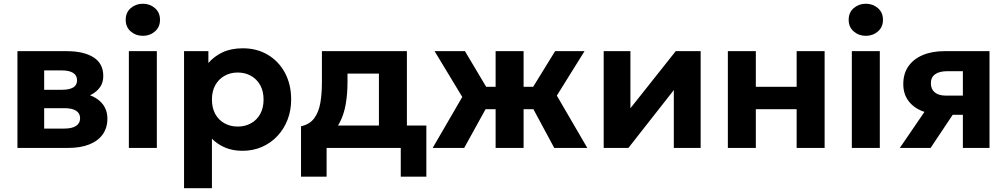

<svg xmlns="http://www.w3.org/2000/svg" viewBox="-20 -772 5255 1002"><path d="M71 0V-505H328Q417 -505 468 -472.8Q519 -440.5 519 -375Q519 -341 501.8 -316.8Q484.5 -292.5 455.2 -277.5Q426 -262.5 389 -256.5L387 -289Q458.5 -281.5 499.5 -245.8Q540.5 -210 540.5 -153Q540.5 -105.5 516.5 -71.2Q492.5 -37 446.5 -18.5Q400.5 0 335 0ZM210.5 -101H316Q355.5 -101 376.8 -114.8Q398 -128.5 398 -155Q398 -180.5 377.2 -194Q356.5 -207.5 316 -207.5H196V-303.5H303.5Q341 -303.5 361.5 -315.2Q382 -327 382 -353Q382 -379 361.2 -391.8Q340.5 -404.5 303.5 -404.5H210.5Z M652.5 0V-505H798.5V0ZM725.5 -585Q689 -585 662.5 -607.8Q636 -630.5 636 -668.5Q636 -707 662.5 -729.8Q689 -752.5 725.5 -752.5Q762 -752.5 788.5 -729.8Q815 -707 815 -668.5Q815 -630.5 788.5 -607.8Q762 -585 725.5 -585Z M940.5 210V-505H1067.5V-443Q1096.5 -477.5 1141.2 -498.8Q1186 -520 1247.5 -520Q1320.5 -520 1377.5 -486.2Q1434.5 -452.5 1467 -392Q1499.5 -331.5 1499.5 -252.5Q1499.5 -196 1480.8 -147.5Q1462 -99 1428 -62.5Q1394 -26 1347.5 -5.5Q1301 15 1245 15Q1195.5 15 1155.8 -1.5Q1116 -18 1086 -48V210ZM1220.5 -111.5Q1259.5 -111.5 1290.2 -128.8Q1321 -146 1338.2 -177.5Q1355.5 -209 1355.5 -252.5Q1355.5 -296 1338 -327.5Q1320.5 -359 1290 -376.2Q1259.5 -393.5 1220.5 -393.5Q1182 -393.5 1151.5 -376.2Q1121 -359 1103.5 -327.5Q1086 -296 1086 -252.5Q1086 -209 1103.2 -177.5Q1120.5 -146 1151 -128.8Q1181.5 -111.5 1220.5 -111.5Z M1957.5 0V-388H1793.5V-342.5Q1793.5 -281.5 1784 -227Q1774.5 -172.5 1751 -128.8Q1727.5 -85 1686.2 -54.8Q1645 -24.5 1581 -12L1551 -113Q1596.5 -123 1620 -155Q1643.5 -187 1651.8 -235.2Q1660 -283.5 1660 -342.5V-505H2103.5V0ZM1551 150V-113L1631 -106.5L1654 -117H2205V150H2071.5V0H1684.5V150Z M2566.5 0V-202H2426V-319H2566.5V-505H2712.5V-319H2851.5V-202H2712.5V0ZM2238 0 2392.5 -266 2248 -505H2406.5L2549 -265.5L2402.5 0ZM2872.5 0 2729.5 -265.5 2877 -505H3030.5L2886 -273L3045 0Z M3130.5 0V-505H3270V-207L3506.5 -505H3636.5V0H3496.5V-302L3259.5 0Z M3778.5 0V-505H3924.5V-319H4137.5V-505H4283.5V0H4137.5V-202H3924.5V0Z M4425.5 0V-505H4571.5V0ZM4498.5 -585Q4462 -585 4435.5 -607.8Q4409 -630.5 4409 -668.5Q4409 -707 4435.5 -729.8Q4462 -752.5 4498.5 -752.5Q4535 -752.5 4561.5 -729.8Q4588 -707 4588 -668.5Q4588 -630.5 4561.5 -607.8Q4535 -585 4498.5 -585Z M4676 0 4857 -265 4894 -174.5Q4834.5 -174.5 4789.5 -193.5Q4744.5 -212.5 4719.2 -248Q4694 -283.5 4694 -333Q4694 -387 4720.2 -425.2Q4746.5 -463.5 4794.8 -484.2Q4843 -505 4908.5 -505H5144V0H5005V-400.5H4924.5Q4882.5 -400.5 4860.2 -384.5Q4838 -368.5 4838 -337.5Q4838 -307 4858.2 -290Q4878.5 -273 4916.5 -273H5020V-173H4952L4836.5 0Z"/></svg>

Font: Geologica Roman SemiBold
Style: Regular
Weight: 600
Designer: Sindre Bremnes, Frode Helland
Foundry: Monokrom Skriftforlag AS
Version: Version 1.010;gftools[0.9.28]